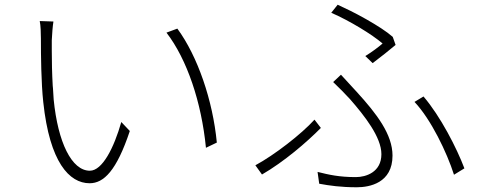

<svg xmlns="http://www.w3.org/2000/svg" viewBox="-20 -776 2040 812"><path d="M529 -222 493 -260C462 -151 413 -54 360 -54C283 -54 225 -174 207 -355C206 -371 205 -387 204 -403L203 -413C200 -465 199 -518 199 -561V-570C199 -583 199 -595 199 -606C200 -630 203 -668 206 -685L148 -687C152 -670 153 -634 153 -612V-605C153 -547 154 -425 163 -344C190 -90 273 -1 359 -1C419 -1 473 -54 529 -222ZM897 -173C880 -351 816 -538 730 -655L684 -638C771 -525 832 -344 851 -151L897 -173Z M1653 -586 1641 -620C1615 -643 1574 -669 1530 -694L1521 -699C1482 -721 1441 -741 1408 -756L1381 -722C1459 -688 1554 -630 1598 -592C1582 -578 1553 -556 1525 -539L1556 -509C1589 -534 1631 -567 1653 -586ZM1640 -118C1640 -207 1574 -294 1489 -387C1467 -411 1443 -437 1422 -460L1389 -429C1413 -406 1439 -380 1460 -357C1522 -286 1593 -196 1593 -124C1593 -48 1528 -27 1485 -27C1414 -27 1371 -37 1323 -49L1330 1C1373 9 1422 16 1489 16C1543 16 1640 -2 1640 -118ZM1944 -64C1912 -149 1843 -284 1771 -368L1733 -345C1803 -271 1870 -131 1900 -37L1944 -64ZM1337 -235 1310 -270C1255 -209 1140 -120 1060 -77L1088 -38C1180 -91 1278 -175 1337 -235Z"/></svg>

Font: Glow Sans SC Normal Light
Style: Regular
Weight: 300
Designer: Ryoko NISHIZUKA (kana, bopomofo & ideographs); Paul D. Hunt (Latin, Greek & Cyrillic); Sandoll Communications, Soo-young
Version: Version 0.93